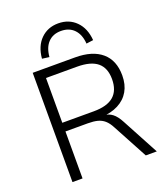

<svg xmlns="http://www.w3.org/2000/svg" viewBox="-165 -1049 1015 1164"><g transform="rotate(-20 343.0 -467.0)"><path d="M100 0V-705H373Q485 -705 545 -653.5Q605 -602 605 -505Q605 -446 580.5 -403.5Q556 -361 509.5 -337Q463 -313 398 -310L405 -317L416 -316Q448 -314 472 -295.5Q496 -277 517 -237L644 0H573L452 -225Q436 -256 416.5 -273Q397 -290 371.5 -296.5Q346 -303 310 -303H165V0ZM165 -359H368Q455 -359 497 -395.5Q539 -432 539 -505Q539 -577 496.5 -612.5Q454 -648 365 -648H165ZM228 -760 182 -766Q189 -845 234 -889.5Q279 -934 347 -934Q416 -934 461 -889Q506 -844 512 -766L467 -760Q463 -819 431.5 -852Q400 -885 347 -885Q295 -885 264 -852.5Q233 -820 228 -760Z"/></g></svg>

Font: Nunito Sans 10pt Light
Style: Regular
Weight: 300
Designer: Vernon Adams
Foundry: Vernon Adams
Version: Version 3.101;gftools[0.9.27]